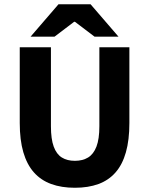

<svg xmlns="http://www.w3.org/2000/svg" viewBox="-20 -875 705 907"><path d="M333.6 12Q270.4 12 221.9 -5.7Q173.3 -23.4 140.2 -60.6Q107.2 -97.8 90.2 -155.8Q73.3 -213.8 73.3 -293.9V-651.8H220.6V-278.7Q220.6 -218.1 233.8 -182.3Q246.9 -146.5 272.2 -130.9Q297.4 -115.3 333.6 -115.3Q370.2 -115.3 396 -130.9Q421.7 -146.5 435.6 -182.3Q449.4 -218.1 449.4 -278.7V-651.8H591.2V-293.9Q591.2 -213.8 574.8 -155.8Q558.4 -97.8 525.9 -60.6Q493.4 -23.4 445.1 -5.7Q396.8 12 333.6 12ZM124.4 -701.8 256.2 -854.7H408L539.8 -701.8H426.7L334.1 -772H330.1L237.6 -701.8Z"/></svg>

Font: SourceSans3VF
Style: Regular
Weight: 200
Designer: Paul D. Hunt
Foundry: Adobe
Version: Version 3.052;hotconv 1.1.0;makeotfexe 2.6.0